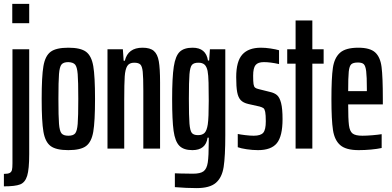

<svg xmlns="http://www.w3.org/2000/svg" viewBox="-28 -763 2013 986"><path d="M35 -644V-743H122V-644ZM36 76V-510H122V28Q122 106 111.5 140Q101 174 75.5 184Q50 194 -8 194V130Q13 130 22 125Q31 120 33.5 109.5Q36 99 36 76Z M186 -255Q186 -371 195 -423.5Q204 -476 232 -497Q260 -518 323 -518Q386 -518 414 -497Q442 -476 451 -423.5Q460 -371 460 -255Q460 -139 451 -86.5Q442 -34 414 -13Q386 8 323 8Q260 8 232 -13Q204 -34 195 -86.5Q186 -139 186 -255ZM374 -255Q374 -346 371 -382.5Q368 -419 358 -431Q348 -443 323 -444Q298 -444 288 -432Q278 -420 275 -383Q272 -346 272 -255Q272 -164 275 -127Q278 -90 288 -78Q298 -66 323 -66Q348 -66 358 -78Q368 -90 371 -127Q374 -164 374 -255Z M524 -510H603L607 -451H613Q629 -518 704 -518Q743 -518 762 -501.5Q781 -485 787.5 -448.5Q794 -412 794 -340V0H708V-298Q708 -366 705 -394.5Q702 -423 692.5 -432Q683 -441 661 -441Q636 -441 625.5 -424Q615 -407 612.5 -370.5Q610 -334 610 -251V0H524Z M870 198V127Q888 127 900 128L963 129Q1001 129 1017.5 116.5Q1034 104 1039 71.5Q1044 39 1044 -34V-56H1038Q1029 8 960 8Q915 8 893 -14.5Q871 -37 863.5 -91Q856 -145 856 -254Q856 -366 864.5 -421Q873 -476 895 -497Q917 -518 961 -518Q1030 -518 1040 -452H1046L1050 -510H1129V-69Q1129 40 1120.5 94.5Q1112 149 1080.5 176Q1049 203 982 203Q930 203 870 198ZM1039 -124Q1044 -157 1044 -246Q1044 -297 1043 -338Q1042 -379 1038 -399Q1033 -422 1022 -431.5Q1011 -441 991 -441Q967 -441 957.5 -429.5Q948 -418 945 -382Q942 -346 942 -255Q942 -164 945 -128Q948 -92 957 -80.5Q966 -69 989 -69Q1011 -69 1022.5 -80.5Q1034 -92 1039 -124Z M1193 -7V-75Q1207 -72 1232 -69Q1257 -66 1275 -66Q1311 -66 1324 -81.5Q1337 -97 1337 -140Q1337 -173 1334 -188Q1331 -203 1325 -207.5Q1319 -212 1305 -216L1247 -229Q1221 -235 1208 -249Q1195 -263 1190 -290Q1185 -317 1185 -367Q1185 -448 1216.5 -483Q1248 -518 1312 -518Q1335 -518 1361.5 -514Q1388 -510 1405 -505V-434Q1360 -444 1327 -444Q1297 -444 1284.5 -429Q1272 -414 1272 -374Q1272 -344 1274 -331Q1276 -318 1282 -313Q1288 -308 1302 -305L1358 -291Q1381 -286 1394.5 -274.5Q1408 -263 1415.5 -234Q1423 -205 1423 -151Q1423 -64 1394 -28Q1365 8 1297 8Q1269 8 1239 3.5Q1209 -1 1193 -7Z M1490 0V-436H1447V-510H1490V-658H1576V-510H1634V-436H1576V0Z M1938 -227H1760Q1760 -151 1764 -120Q1768 -89 1782.5 -77.5Q1797 -66 1833 -66Q1855 -66 1884.5 -68.5Q1914 -71 1932 -74V-3Q1910 2 1877.5 5Q1845 8 1814 8Q1749 8 1719.5 -17.5Q1690 -43 1682 -95Q1674 -147 1674 -254Q1674 -363 1681.5 -414.5Q1689 -466 1718 -492Q1747 -518 1812 -518Q1872 -518 1898.5 -494Q1925 -470 1931.5 -419Q1938 -368 1938 -255ZM1760 -295H1856V-306Q1856 -370 1852.5 -397.5Q1849 -425 1840 -433.5Q1831 -442 1810 -442Q1786 -442 1776 -433Q1766 -424 1763 -395Q1760 -366 1760 -295Z"/></svg>

Font: Saira Ultra Condensed SemiBold
Style: Regular
Weight: 600
Width: 1
Designer: Hector Gatti with collaboration of the Omnibus-Type team
Foundry: Omnibus-Type
Version: Version 1.001; ttfautohint (v1.8)